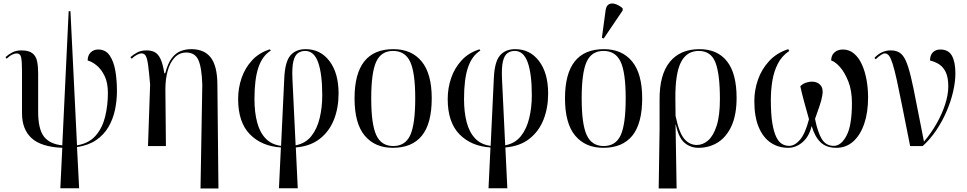

<svg xmlns="http://www.w3.org/2000/svg" viewBox="-20 -823 5449 1082"><path d="M320 238 331 10Q212 5 158 -44.5Q104 -94 104 -185V-420Q104 -474 99.5 -498Q95 -522 73 -522Q64 -522 49.5 -515.5Q35 -509 17 -492L11 -501Q27 -516 49 -527.5Q71 -539 100 -539Q142 -539 162.5 -523Q183 -507 189 -478Q195 -449 195 -408V-193Q195 -96 227.5 -53.5Q260 -11 331 -4L367 -760H377L414 -4Q481 -15 519 -58.5Q557 -102 572.5 -165.5Q588 -229 588 -299Q588 -357 569.5 -395Q551 -433 524.5 -454.5Q498 -476 474 -482Q474 -511 491 -527.5Q508 -544 533 -544Q575 -544 598 -510.5Q621 -477 630 -424Q639 -371 639 -310Q639 -256 628 -204Q617 -152 591.5 -108Q566 -64 522.5 -34Q479 -4 414 6L426 238Z M1110 239 1120 -346Q1117 -442 1098 -484.5Q1079 -527 1030 -527Q991 -527 964.5 -499Q938 -471 925 -424Q912 -377 912 -320L915 0H814L826 -347Q820 -416 815 -454Q810 -492 802 -507Q794 -522 778 -522Q766 -522 750.5 -513.5Q735 -505 722 -492L715 -501Q731 -515 752.5 -527Q774 -539 805 -539Q834 -539 853 -528.5Q872 -518 885 -490Q898 -462 906 -410H911Q926 -467 948.5 -496Q971 -525 999 -535.5Q1027 -546 1058 -546Q1131 -546 1167.5 -499Q1204 -452 1205 -350L1211 239Z M1552 238 1563 8Q1454 1 1388 -66.5Q1322 -134 1322 -265Q1322 -327 1341.5 -383.5Q1361 -440 1400.5 -483Q1440 -526 1501 -545L1506 -538Q1459 -509 1436.5 -443.5Q1414 -378 1414 -265Q1414 -191 1429 -134Q1444 -77 1477 -42.5Q1510 -8 1564 -1L1582 -382Q1586 -475 1616.5 -510.5Q1647 -546 1702 -546Q1786 -546 1837 -478.5Q1888 -411 1888 -296Q1888 -215 1862 -149Q1836 -83 1782.5 -41Q1729 1 1647 8L1658 238ZM1628 -378 1646 -4Q1702 -15 1734.5 -56Q1767 -97 1781.5 -157.5Q1796 -218 1796 -286Q1796 -406 1773 -471Q1750 -536 1700 -536Q1677 -536 1659.5 -524Q1642 -512 1633.5 -478.5Q1625 -445 1628 -378Z M2194 10Q2093 10 2035.5 -58.5Q1978 -127 1978 -269Q1978 -546 2197 -546Q2299 -546 2356 -477Q2413 -408 2413 -269Q2413 -127 2357.5 -58.5Q2302 10 2194 10ZM2196 0Q2264 0 2292 -61.5Q2320 -123 2320 -269Q2320 -414 2291.5 -475Q2263 -536 2195 -536Q2128 -536 2100 -475Q2072 -414 2072 -269Q2072 -123 2100.5 -61.5Q2129 0 2196 0Z M2733 238 2744 8Q2635 1 2569 -66.5Q2503 -134 2503 -265Q2503 -327 2522.5 -383.5Q2542 -440 2581.5 -483Q2621 -526 2682 -545L2687 -538Q2640 -509 2617.5 -443.5Q2595 -378 2595 -265Q2595 -191 2610 -134Q2625 -77 2658 -42.5Q2691 -8 2745 -1L2763 -382Q2767 -475 2797.5 -510.5Q2828 -546 2883 -546Q2967 -546 3018 -478.5Q3069 -411 3069 -296Q3069 -215 3043 -149Q3017 -83 2963.5 -41Q2910 1 2828 8L2839 238ZM2809 -378 2827 -4Q2883 -15 2915.5 -56Q2948 -97 2962.5 -157.5Q2977 -218 2977 -286Q2977 -406 2954 -471Q2931 -536 2881 -536Q2858 -536 2840.5 -524Q2823 -512 2814.5 -478.5Q2806 -445 2809 -378Z M3380 10Q3279 10 3221.5 -58.5Q3164 -127 3164 -269Q3164 -546 3383 -546Q3485 -546 3542 -477Q3599 -408 3599 -269Q3599 -127 3543.5 -58.5Q3488 10 3380 10ZM3382 0Q3450 0 3478 -61.5Q3506 -123 3506 -269Q3506 -414 3477.5 -475Q3449 -536 3381 -536Q3314 -536 3286 -475Q3258 -414 3258 -269Q3258 -123 3286.5 -61.5Q3315 0 3382 0ZM3382 -606 3372 -610 3393 -766Q3397 -792 3412.5 -799.5Q3428 -807 3449 -800Q3470 -793 3489 -776V-764Z M3692 239 3697 -93V-261Q3696 -402 3754.5 -474Q3813 -546 3922 -546Q4023 -546 4077 -477.5Q4131 -409 4131 -272Q4131 -176 4102.5 -113.5Q4074 -51 4025.5 -20.5Q3977 10 3916 10Q3872 10 3838.5 -17.5Q3805 -45 3789 -120H3787L3793 239ZM3907 -6Q3941 -6 3970.5 -31.5Q4000 -57 4018.5 -114Q4037 -171 4037 -265Q4037 -407 4011.5 -471.5Q3986 -536 3918 -536Q3850 -536 3817.5 -472.5Q3785 -409 3786 -268L3787 -170Q3807 -74 3836.5 -40Q3866 -6 3907 -6Z M4422 10Q4367 10 4324 -18.5Q4281 -47 4256 -105.5Q4231 -164 4231 -254Q4231 -315 4251.5 -374Q4272 -433 4314.5 -479Q4357 -525 4422 -546L4428 -536Q4386 -508 4363.5 -464Q4341 -420 4332.5 -367.5Q4324 -315 4324 -260Q4324 -179 4332.5 -128.5Q4341 -78 4355 -50Q4369 -22 4387.5 -11.5Q4406 -1 4427 -1Q4459 -1 4488.5 -35.5Q4518 -70 4539 -151Q4524 -204 4511.5 -250Q4499 -296 4490 -337Q4505 -352 4523.5 -357.5Q4542 -363 4554 -363Q4587 -363 4604 -343Q4621 -323 4614 -285Q4610 -259 4597 -221.5Q4584 -184 4573 -153Q4588 -77 4611.5 -39Q4635 -1 4679 -1Q4720 -1 4750.5 -58.5Q4781 -116 4781 -242Q4781 -313 4760.5 -364.5Q4740 -416 4713 -446Q4686 -476 4664 -482Q4664 -511 4682.5 -527.5Q4701 -544 4730 -544Q4766 -544 4793 -521Q4820 -498 4837.5 -459Q4855 -420 4863.5 -372Q4872 -324 4872 -274Q4872 -189 4850 -125Q4828 -61 4788 -25.5Q4748 10 4693 10Q4637 10 4604.5 -21Q4572 -52 4554 -113Q4540 -54 4503 -22Q4466 10 4422 10Z M5109 0Q5083 -130 5065 -221Q5047 -312 5034 -371Q5021 -430 5010.5 -463Q5000 -496 4990 -509Q4980 -522 4967 -522Q4949 -522 4915 -489L4908 -497Q4947 -539 5000 -539Q5030 -539 5050 -526Q5070 -513 5084.5 -481Q5099 -449 5113 -391Q5127 -333 5144 -243Q5161 -153 5187 -25Q5227 -72 5258 -126.5Q5289 -181 5306.5 -235.5Q5324 -290 5324 -335Q5324 -385 5310.5 -414.5Q5297 -444 5274 -459.5Q5251 -475 5221 -482Q5221 -511 5236.5 -527.5Q5252 -544 5279 -544Q5325 -544 5344.5 -509Q5364 -474 5364 -409Q5364 -363 5351.5 -308Q5339 -253 5315 -197Q5291 -141 5257 -90Q5223 -39 5180 0Z"/></svg>

Font: Noto Serif Display SemiCondensed
Style: Regular
Weight: 400
Width: 4
Designer: Monotype Design Team
Foundry: Monotype Imaging Inc.
Version: Version 2.009